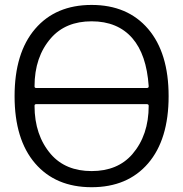

<svg xmlns="http://www.w3.org/2000/svg" viewBox="-20 -783 754 790"><path d="M124.5 -664.1Q209 -762.7 356.9 -762.7Q504.9 -762.7 589.4 -664.1Q673.8 -565.4 673.8 -387.2Q673.8 -209 589.4 -110.8Q504.9 -12.7 356.9 -12.7Q209 -12.7 124.5 -110.8Q40 -209 40 -387.2Q40 -565.4 124.5 -664.1ZM128.9 -354.5Q122.1 -354.5 122.1 -347.7Q122.1 -226.6 189.5 -148.4Q250 -79.1 356.9 -79.1Q463.9 -79.1 524.4 -148.4Q591.8 -226.6 591.8 -347.7Q591.8 -354.5 584 -354.5ZM122.1 -427.7Q122.1 -420.9 128.9 -420.9H584Q591.8 -420.9 591.8 -427.7Q591.8 -427.7 591.8 -428.7Q583 -558.6 524.4 -626Q463.9 -695.3 356.9 -695.3Q250 -695.3 189.5 -626Q122.1 -548.8 122.1 -427.7Z"/></svg>

Font: Gen Jyuu Gothic P Normal
Style: Regular
Weight: 300
Designer: [Source Han Sans]
Ryoko NISHIZUKA  (kana & ideographs); Paul D. Hunt (Latin, Greek & Cyrillic); Wenlong ZHANG  (bopomofo
Version: Version 1.002.20150607